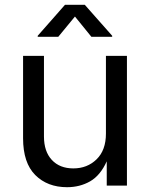

<svg xmlns="http://www.w3.org/2000/svg" viewBox="-20 -781 631 808"><path d="M262.2 6.8Q179.7 6.8 128.4 -44.4Q77.1 -95.7 77.1 -199.2V-545.9H165V-206.5Q165 -143.6 198.2 -107.9Q231.4 -72.3 288.6 -72.3Q347.2 -72.3 386.5 -110.6Q425.8 -148.9 425.8 -218.8V-545.9H514.2V0H429.2V-102.1Q402.3 -42.5 359.1 -17.8Q315.9 6.8 262.2 6.8ZM225.1 -626H138.7V-630.4L253.4 -760.7H336.9L452.1 -630.4V-626H364.7L295.4 -711.4Z"/></svg>

Font: Inter-Regular
Style: Regular
Weight: 400
Designer: Rasmus Andersson
Foundry: rsms
Version: Version 4.000;git-a52131595